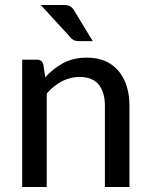

<svg xmlns="http://www.w3.org/2000/svg" viewBox="-20 -746 600 766"><path d="M496.5 0H398.5V-324Q398.5 -378.5 373.5 -408.8Q348.5 -439 297 -439Q225.5 -439 166.5 -373V0H68.5V-508H127.5Q148 -508 153 -488.5L160.5 -437.5Q193 -473.5 233 -494.8Q273 -516 326 -516Q382 -516 419.8 -491.8Q457.5 -467.5 477 -424.2Q496.5 -381 496.5 -324ZM350 -582H294.5Q283 -582 275.5 -585.2Q268 -588.5 261 -597L142.5 -726H235Q252.5 -726 261.2 -720.2Q270 -714.5 276.5 -703Z"/></svg>

Font: Verano Sans Medium
Style: Regular
Weight: 500
Designer: Lukasz Dziedzic with Adam Twardoch and Botio Nikoltchev
Foundry: tyPoland Lukasz Dziedzic
Version: Version 3.001;December 28, 2019;FontCreator 12.0.0.2547 64-b